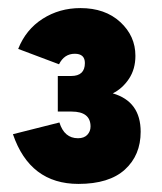

<svg xmlns="http://www.w3.org/2000/svg" viewBox="-20 -893 401 475"><path d="M174 -438Q54 -438 12 -561L127 -590Q139 -551 173 -551Q188 -551 196 -559.5Q204 -568 204 -580Q204 -617 157 -617H123V-705H156Q190 -705 190 -737Q190 -760 165 -760Q139 -760 126 -734L25 -772Q44 -820 85.5 -846.5Q127 -873 179 -873Q240 -873 277.5 -838.5Q315 -804 315 -755Q315 -722 299 -698Q283 -674 259 -662Q328 -642 328 -567Q328 -509 289 -473.5Q250 -438 174 -438Z"/></svg>

Font: Overpass Heavy
Style: Regular
Weight: 900
Designer: Delve Withrington, Thomas Jockin
Foundry: Delve Fonts
Version: Version 3.000;DELV;Overpass